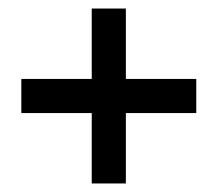

<svg xmlns="http://www.w3.org/2000/svg" viewBox="-20 -555 510 450"><path d="M195 -290H30V-370H195V-535H275V-370H440V-290H275V-125H195Z"/></svg>

Font: Scada
Style: Regular
Weight: 400
Designer: Jovanny Lemonad
Foundry: Jovanny Lemonad
Version: Version 3.005; ttfautohint (v0.91) -l 8 -r 50 -G 200 -x 0 -w